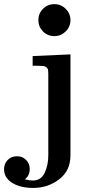

<svg xmlns="http://www.w3.org/2000/svg" viewBox="-76 -715 447 935"><path d="M-56.2 108.9Q-56.2 82 -38.6 64Q-21 45.9 6.8 45.9Q33.7 45.9 51.3 64Q68.8 82 68.8 107.9Q68.8 140.1 44.9 158.2Q67.9 164.1 84 164.1Q124 164.1 141.6 126.5Q159.2 88.9 159.2 42V-355Q159.2 -368.2 158.2 -374Q157.2 -379.9 152.1 -385.5Q147 -391.1 137.2 -393.1Q122.1 -395 83 -395V-441.9L267.1 -450.2V42Q267.1 116.2 212.2 158.2Q157.2 200.2 85.9 200.2Q22.9 200.2 -16.6 175.5Q-56.2 150.9 -56.2 108.9ZM189 -694.8Q221.2 -694.8 244.1 -671.9Q267.1 -648.9 267.1 -616.9Q267.1 -585 243.9 -562Q220.7 -539.1 189 -539.1Q155.8 -539.1 133.3 -562Q110.8 -585 110.8 -616.9Q110.8 -648.9 133.3 -671.9Q155.8 -694.8 189 -694.8Z"/></svg>

Font: CMU Serif
Style: Bold
Weight: 700
Version: Version 0.7.0